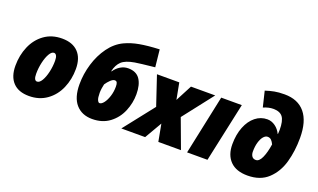

<svg xmlns="http://www.w3.org/2000/svg" viewBox="-80 -1221 2786 1682"><g transform="rotate(20 1313.0 -380.0)"><path d="M40 -200Q40 -297 75.5 -380Q111 -463 180 -513Q249 -563 345 -563Q443 -563 495.5 -508.5Q548 -454 548 -353Q548 -256 512 -173Q476 -90 406 -40Q336 10 241 10Q143 10 91.5 -44.5Q40 -99 40 -200ZM352 -358Q352 -389 343.5 -405Q335 -421 320 -421Q298 -421 278.5 -387.5Q259 -354 247 -301.5Q235 -249 235 -195Q235 -133 265 -133Q288 -133 308 -166.5Q328 -200 340 -252.5Q352 -305 352 -358Z M623 -239Q623 -335 651.5 -429.5Q680 -524 733.5 -597.5Q787 -671 861 -706Q920 -734 994.5 -747.5Q1069 -761 1179 -766L1196 -605Q1052 -590 1012 -583Q930 -569 894.5 -536Q859 -503 845 -441H849Q873 -476 906.5 -496Q940 -516 978 -516Q1053 -516 1087.5 -465.5Q1122 -415 1122 -326Q1122 -244 1089.5 -166.5Q1057 -89 991 -39.5Q925 10 830 10Q734 10 678.5 -53Q623 -116 623 -239ZM930 -327Q930 -353 924 -365Q918 -377 902 -377Q886 -377 864.5 -357Q843 -337 826 -311Q822 -296 818.5 -272Q815 -248 815 -229Q815 -183 824 -163Q833 -143 844 -143Q863 -143 883 -169Q903 -195 916.5 -237.5Q930 -280 930 -327Z M1322 -282 1231 -553H1439L1468 -400L1548 -553H1774L1555 -272L1656 0H1445L1415 -160L1322 0H1100Z M1830 -553H2022L1903 0H1713Z M2061 -203Q2061 -294 2089 -364.5Q2117 -435 2166 -474Q2215 -513 2276 -513Q2316 -513 2350.5 -488Q2385 -463 2403 -424H2406Q2408 -446 2408 -462Q2408 -546 2382 -581.5Q2356 -617 2293 -617Q2251 -617 2202 -596L2167 -741Q2210 -755 2249 -762.5Q2288 -770 2343 -770Q2468 -770 2534 -690.5Q2600 -611 2600 -457Q2600 -335 2570.5 -230Q2541 -125 2469 -57.5Q2397 10 2278 10Q2172 10 2116.5 -46.5Q2061 -103 2061 -203ZM2389 -320Q2379 -342 2365.5 -356Q2352 -370 2330 -370Q2310 -370 2292 -349Q2274 -328 2263 -290.5Q2252 -253 2252 -204Q2252 -178 2264 -160.5Q2276 -143 2301 -143Q2332 -143 2354.5 -192Q2377 -241 2389 -320Z"/></g></svg>

Font: Noto Sans Display Black
Style: Italic
Weight: 900
Italic angle: -12°
Designer: Monotype Design team
Foundry: Monotype Imaging Inc.
Version: Version 1.000